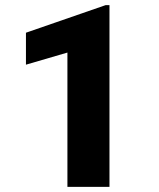

<svg xmlns="http://www.w3.org/2000/svg" viewBox="-20 -731 620 751"><path d="M408.2 -710.9V0H243.7V-525.4L81.5 -478V-603L393.1 -710.9Z"/></svg>

Font: Vazirmatn UI Black
Style: Regular
Weight: 900
Designer: Saber Rastikerdar
Foundry: Saber Rastikerdar
Version: Version 33.003